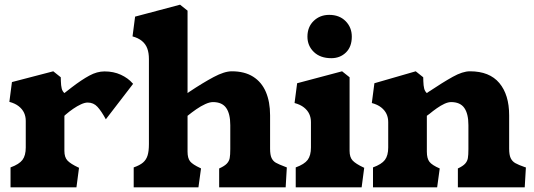

<svg xmlns="http://www.w3.org/2000/svg" viewBox="-20 -800 2279 820"><path d="M90 -283.5V-170Q90 -136 76 -117.2Q62 -98.5 25 -85V0H306.5L317.5 -83.5L315 -84.5Q281 -100.5 268 -114.5Q255 -128.5 255 -155.5V-305.5Q258 -309 261 -311Q276 -324 292.8 -335.5Q309.5 -347 325.8 -354.5Q342 -362 354.5 -362Q379.5 -362 396.2 -343.8Q413 -325.5 432 -290.5L548.5 -442L546 -444.5Q527 -466.5 496 -480.8Q465 -495 426.5 -495Q394.5 -495 361.8 -477.2Q329 -459.5 286.5 -427Q271 -415 255 -402.5Q246.5 -410 243.5 -422.2Q240.5 -434.5 240 -453L239.5 -470L207.5 -495.5L31 -449.5L20 -365Q44.5 -358.5 60 -346.2Q75.5 -334 82.8 -318.2Q90 -302.5 90 -283.5Z M616 -185V-548Q616 -574 609 -593Q602 -612 586.2 -625Q570.5 -638 546 -644.5L557 -729L749 -780L781 -754.5V-402.5L788 -407.5Q846.5 -446.5 892.5 -471Q938.5 -495.5 970 -495.5Q1024.5 -495.5 1061 -472.5Q1097.5 -449.5 1115.5 -407.2Q1133.5 -365 1133.5 -307.5V-165Q1133.5 -138.5 1139.8 -125.2Q1146 -112 1158.2 -105Q1170.5 -98 1198.5 -87.5Q1200 -87 1201.8 -86.2Q1203.5 -85.5 1205 -85L1200 0H916V-80.5Q938.5 -90.5 948.5 -101Q958.5 -111.5 961 -124.8Q963.5 -138 963.5 -163.5V-165.5V-265.5Q963.5 -314 946 -339Q928.5 -364 889.5 -364Q875.5 -364 856.8 -355.5Q838 -347 818.5 -333.5Q799 -320 782.5 -306.5L781 -305.5V-152.5Q781 -124.5 791.8 -111Q802.5 -97.5 836 -82L838.5 -80.5L827.5 0H551V-85Q577 -94 590.8 -105.8Q604.5 -117.5 610.2 -135.8Q616 -154 616 -185Z M1308 -170V-278.5Q1308 -297.5 1300.8 -313.2Q1293.5 -329 1278 -341.2Q1262.5 -353.5 1238 -360L1249 -444.5L1441 -495.5L1473 -470V-155.5Q1473 -128.5 1486 -114.5Q1499 -100.5 1533 -84.5L1535.5 -83.5L1524.5 0H1243V-85Q1280 -98.5 1294 -117.2Q1308 -136 1308 -170ZM1482.5 -643.5Q1482.5 -683.1 1456 -709.8Q1429.5 -736.5 1385.9 -736.5Q1346.5 -736.5 1319.8 -710.8Q1293 -685 1293 -643.5Q1293 -604.4 1320.5 -577.9Q1348 -551.5 1395 -551.5Q1432.5 -551.5 1457.5 -575.9Q1482.5 -600.3 1482.5 -643.5Z M1638 -278.5V-170Q1638 -136 1624 -117.2Q1610 -98.5 1573 -85V0H1847L1858 -80.5Q1825.5 -94.5 1814.2 -108.8Q1803 -123 1803 -152.5V-305.5Q1809 -309.5 1814 -313.5Q1829 -326 1845.8 -337.8Q1862.5 -349.5 1878.2 -356.8Q1894 -364 1906.5 -364Q1945.5 -364 1963 -339Q1980.5 -314 1980.5 -265.5V-165.5V-163.5Q1980.5 -138 1978.2 -124.8Q1976 -111.5 1966.5 -101Q1957 -90.5 1935.5 -80.5V0H2221L2226 -85L2222 -86Q2193.5 -96 2180.5 -103.5Q2167.5 -111 2161 -124.8Q2154.5 -138.5 2154.5 -165V-307.5Q2154.5 -395.5 2112.5 -445.5Q2070.5 -495.5 1987 -495.5Q1956 -495.5 1913.8 -472Q1871.5 -448.5 1810 -407.5L1803 -402.5Q1794.5 -410 1791.5 -422.2Q1788.5 -434.5 1788 -453L1787.5 -470L1755.5 -495.5L1579 -444.5L1568 -360Q1592.5 -353.5 1608 -341.2Q1623.5 -329 1630.8 -313.2Q1638 -297.5 1638 -278.5Z"/></svg>

Font: TMT Limkin
Style: Regular
Weight: 400
Designer: Gabriel Drozdov
Version: Version 1.000;Glyphs 3.1.2 (3151)